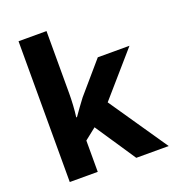

<svg xmlns="http://www.w3.org/2000/svg" viewBox="-137 -867 884 974"><g transform="rotate(-20 305.0 -380.0)"><path d="M224 -423Q224 -396 222 -360.5Q220 -325 216 -297H220Q231 -313 249.5 -338.5Q268 -364 281 -381L423 -546H594L392 -314L607 0H432L286 -218L224 -169V0H73V-760H224Z"/></g></svg>

Font: Noto Sans Cherokee
Style: Bold
Weight: 700
Designer: Monotype Design Team
Foundry: Monotype Imaging Inc.
Version: Version 2.001; ttfautohint (v1.8.4.7-5d5b)